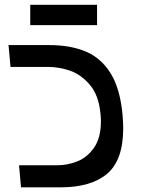

<svg xmlns="http://www.w3.org/2000/svg" viewBox="-20 -802 640 822"><path d="M61.5 -94.5H226Q269 -94.5 311.2 -111.2Q353.5 -128 382.8 -170Q412 -212 412 -282.5Q412 -296.5 410.5 -312Q403.5 -393.5 364.8 -438.8Q326 -484 278.5 -499.8Q231 -515.5 186.5 -515.5H25L16.5 -609H189.5Q282.5 -609 348.5 -580.8Q414.5 -552.5 455 -485.8Q495.5 -419 505 -306Q507.5 -274.5 507.5 -253Q507.5 -116.5 438.8 -58.2Q370 0 240 0H70ZM109.5 -781.5H395.5V-694.5H109.5Z"/></svg>

Font: JuliaMono
Style: Italic
Weight: 400
Italic angle: -9°
Monospace: yes
Designer: cormullion
Foundry: corm
Version: Version 0.057; ttfautohint (v1.8.4)